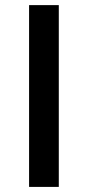

<svg xmlns="http://www.w3.org/2000/svg" viewBox="-20 -734 345 754"><path d="M94.2 0V-713.9H210.9V0Z"/></svg>

Font: f1_44652          
Style: Regular
Weight: 600
Foundry: Ascender Corporation
Version: Version 1.10